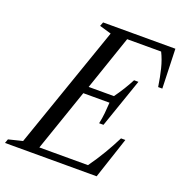

<svg xmlns="http://www.w3.org/2000/svg" viewBox="-191 -879 941 996"><g transform="rotate(20 280.0 -381.0)"><path d="M-55 0 -47 -22.5 30 -41.5 266 -720.5 201 -739.5 209.5 -761.5H608.5L615.5 -544H592.5Q584.5 -597 573.5 -641.2Q562.5 -685.5 544 -722.5H356.5L253.5 -421.5H393Q413.5 -450 431 -478.2Q448.5 -506.5 463 -534.5H487L393 -263H369Q375.5 -293 378.5 -322.8Q381.5 -352.5 383 -381.5H238.5L120.5 -39H389Q423 -86.5 451 -133.8Q479 -181 502.5 -228H526.5L451 0Z"/></g></svg>

Font: Libre Caslon Condensed
Style: Italic
Weight: 400
Italic angle: -22.583°
Designer: Pablo Impallari, Rodrigo Fuenzalida, Katja Schimmel, Ertekin Erdin
Foundry: Pablo Impallari, Rodrigo Fuenzalida
Version: Version 2.000;gftools[0.9.33]